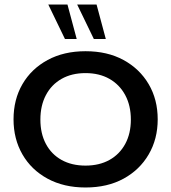

<svg xmlns="http://www.w3.org/2000/svg" viewBox="-20 -821 759 851"><path d="M359 10Q263 10 191 -29Q119 -68 79.5 -136.5Q40 -205 40 -292Q40 -380 79.5 -448Q119 -516 191 -555Q263 -594 359 -594Q456 -594 527.5 -555Q599 -516 639 -448Q679 -380 679 -292Q679 -205 639 -136.5Q599 -68 527.5 -29Q456 10 359 10ZM359 -87Q420 -87 465 -112Q510 -137 535 -183Q560 -229 560 -291Q560 -353 535 -399.5Q510 -446 465 -471.5Q420 -497 359 -497Q298 -497 253 -471.5Q208 -446 183.5 -399.5Q159 -353 159 -291Q159 -229 183.5 -183Q208 -137 253 -112Q298 -87 359 -87ZM396 -648 322 -801H408L449 -648ZM268 -648 194 -801H279L320 -648Z"/></svg>

Font: Rokkitt SemiBold
Style: Regular
Weight: 600
Designer: Vernon Adams
Foundry: Vernon Adams
Version: Version 3.103